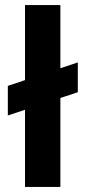

<svg xmlns="http://www.w3.org/2000/svg" viewBox="-20 -740 339 760"><path d="M11 -283V-400L288 -493V-375ZM79 0V-720H219V0Z"/></svg>

Font: DM Sans 17pt ExtraBold
Style: Regular
Weight: 800
Version: Version 4.004;gftools[0.9.30]